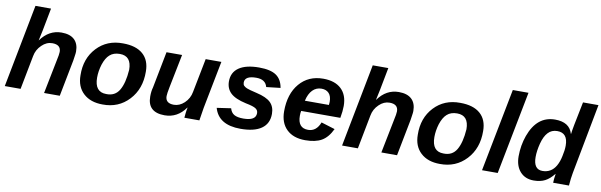

<svg xmlns="http://www.w3.org/2000/svg" viewBox="-48 -1183 5170 1651"><g transform="rotate(10 2536.5 -357.5)"><path d="M157 -725H293L255 -527L236 -438H237Q309 -538 419 -538Q493 -538 531 -502Q569 -466 569 -399Q569 -384 565 -360Q562 -332 559 -319L497 0H360L418 -291Q431 -349 431 -371Q431 -434 356 -434Q306 -434 265 -394Q222 -353 212 -296L155 0H17Z M1190 -333Q1192 -182 1101.5 -85Q1011 12 872 10Q766 10 704 -47.5Q642 -105 642 -205Q639 -351 727.5 -445.5Q816 -540 955 -538Q1069 -538 1129.5 -485Q1190 -432 1190 -333ZM1046 -323Q1046 -444 944 -444Q889 -444 856 -414Q824 -386 804 -325Q786 -266 786 -210Q786 -84 887 -84Q964 -81 1001 -143.5Q1038 -206 1046 -323Z M1336 -528H1472L1414 -238Q1402 -178 1402 -157Q1402 -94 1476 -94Q1525 -94 1567 -133Q1610 -174 1620 -232L1678 -528H1815L1734 -113Q1727 -75 1716 0H1585Q1585 -8 1589 -41Q1593 -74 1597 -90H1595Q1525 9 1413 9Q1264 9 1264 -129Q1264 -175 1274 -209Z M2321 -163Q2321 -78 2258.5 -34Q2196 10 2076 10Q1884 10 1844 -132L1967 -150Q1977 -113 2004.5 -97Q2032 -81 2085 -81Q2194 -81 2194 -147Q2194 -172 2173 -186Q2152 -201 2084 -214Q1989 -235 1948.5 -274Q1908 -313 1908 -375Q1908 -454 1969 -495.5Q2030 -537 2144 -537Q2244 -537 2293.5 -503Q2343 -469 2355 -396L2232 -382Q2216 -446 2135 -446Q2035 -446 2035 -387Q2035 -370 2044 -360Q2055 -349 2072 -342Q2090 -334 2159 -318Q2247 -298 2284 -261.5Q2321 -225 2321 -163Z M2906 -232H2564Q2560 -216 2560 -189Q2560 -82 2650 -82Q2722 -82 2754 -165L2874 -128Q2838 -52 2784 -21Q2730 10 2641 10Q2537 10 2478.5 -46.5Q2420 -103 2420 -204Q2420 -356 2497.5 -447Q2575 -538 2704 -538Q2806 -538 2861.5 -485.5Q2917 -433 2917 -337Q2917 -292 2906 -232ZM2580 -324H2790L2792 -351Q2792 -401 2768.5 -426Q2745 -451 2704 -451Q2658 -451 2626 -418.5Q2594 -386 2580 -324Z M3102 -725H3238L3200 -527L3181 -438H3182Q3254 -538 3364 -538Q3438 -538 3476 -502Q3514 -466 3514 -399Q3514 -384 3510 -360Q3507 -332 3504 -319L3442 0H3305L3363 -291Q3376 -349 3376 -371Q3376 -434 3301 -434Q3251 -434 3210 -394Q3167 -353 3157 -296L3100 0H2962Z M4135 -333Q4137 -182 4046.5 -85Q3956 12 3817 10Q3711 10 3649 -47.5Q3587 -105 3587 -205Q3584 -351 3672.5 -445.5Q3761 -540 3900 -538Q4014 -538 4074.5 -485Q4135 -432 4135 -333ZM3991 -323Q3991 -444 3889 -444Q3834 -444 3801 -414Q3769 -386 3749 -325Q3731 -266 3731 -210Q3731 -84 3832 -84Q3909 -81 3946 -143.5Q3983 -206 3991 -323Z M4321 0H4184L4325 -725H4462Z M4813 -78H4811Q4775 -32 4734.5 -11Q4694 10 4636 10Q4561 10 4517 -39.5Q4473 -89 4473 -173Q4473 -268 4504 -355Q4570 -538 4728 -538Q4854 -538 4882 -441H4884Q4886 -463 4897 -521L4938 -725H5073L4957 -113Q4948 -66 4943 0H4805Q4805 -28 4813 -78ZM4696 -84Q4773 -84 4813 -153Q4834 -190 4844 -240Q4856 -292 4856 -333Q4856 -444 4764 -444Q4714 -444 4683 -410Q4652 -377 4635 -312Q4618 -246 4618 -192Q4618 -84 4696 -84Z"/></g></svg>

Font: Libra Sans
Style: Bold Italic
Weight: 700
Italic angle: -12°
Foundry: Context Ltd
Version: Version 1.002